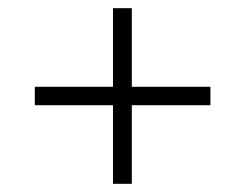

<svg xmlns="http://www.w3.org/2000/svg" viewBox="-20 -592 599 469"><path d="M256 -143V-335H65V-380H256V-572H302V-380H494V-335H302V-143Z"/></svg>

Font: Noto Serif Light
Style: Italic
Weight: 300
Italic angle: -12°
Designer: Monotype Design Team
Foundry: Monotype Imaging Inc.
Version: Version 2.013